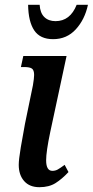

<svg xmlns="http://www.w3.org/2000/svg" viewBox="-20 -769 386 799"><path d="M58 -83Q58 -105 66.5 -156Q75 -207 84 -254L117 -414Q122 -444 122 -457Q122 -477 113 -483.5Q104 -490 81 -490H67L77 -536H257L189 -219Q172 -138 172 -102Q172 -58 198 -58Q210 -58 220 -63.5Q230 -69 249 -83L265 -53Q238 -24 211 -7Q184 10 144 10Q103 10 80.5 -15.5Q58 -41 58 -83ZM97 -749H145Q147 -715 164.5 -698Q182 -681 211 -681Q272 -681 299 -749H346Q333 -688 295.5 -647Q258 -606 201 -606Q147 -606 122.5 -642.5Q98 -679 97 -749Z"/></svg>

Font: Noto Serif CondSemiBold
Style: Italic
Weight: 600
Width: 3
Italic angle: -12°
Designer: Monotype Design Team
Foundry: Monotype Imaging Inc.
Version: Version 1.001